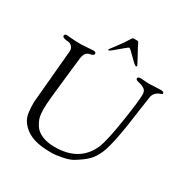

<svg xmlns="http://www.w3.org/2000/svg" viewBox="-204 -1082 1235 1273"><g transform="rotate(30 413.5 -445.5)"><path d="M438 -893 444 -902Q449 -910 456 -910H482Q492 -910 496 -900Q510 -870 529 -837Q567 -768 567 -763Q567 -758 559 -758Q551 -758 509.5 -800.5Q468 -843 462 -843Q456 -843 407.5 -801Q359 -759 352.5 -759Q346 -759 346 -761.5Q346 -764 356 -777Q366 -790 379.5 -808Q393 -826 402 -838.5Q411 -851 418.5 -862Q426 -873 430 -880Q434 -887 438 -893ZM94 -215 131 -626Q131 -650 117.5 -662Q104 -674 88 -675Q44 -678 44 -694Q44 -708 61 -708L96 -705Q131 -702 175 -702L265 -708Q285 -708 285 -694Q285 -679 252 -674Q239 -672 227 -658Q215 -644 211.5 -605.5Q208 -567 196 -470Q172 -265 172 -215.5Q172 -166 179 -141.5Q186 -117 204.5 -88.5Q223 -60 263 -42.5Q303 -25 361 -25Q555 -25 620 -184Q642 -240 667.5 -403Q693 -566 693 -617Q693 -648 671.5 -660Q650 -672 628 -676Q606 -680 606 -692.5Q606 -705 630 -705Q630 -705 685 -701L789 -705Q796 -705 801.5 -701Q807 -697 807 -691Q807 -685 795 -682Q754 -669 743 -631Q741 -624 728 -528Q692 -248 657 -164Q635 -111 604 -80.5Q573 -50 515 -15Q491 -1 442.5 9Q394 19 364 19Q277 19 226 2Q175 -15 143 -47.5Q111 -80 102.5 -115Q94 -150 94 -215Z"/></g></svg>

Font: Sorts Mill Goudy
Style: Italic
Weight: 400
Italic angle: -7.40001°
Version: Version 003.101